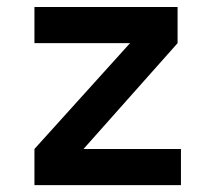

<svg xmlns="http://www.w3.org/2000/svg" viewBox="-20 -538 626 558"><path d="M80.1 0V-105L357.9 -412.6H80.1V-517.6H496.1V-412.6L222.7 -105H505.9V0Z"/></svg>

Font: Cascadia Mono PL SemiBold
Style: Regular
Weight: 600
Monospace: yes
Designer: Aaron Bell
Foundry: Saja Typeworks
Version: Version 2404.023; ttfautohint (v1.8.4)